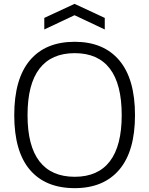

<svg xmlns="http://www.w3.org/2000/svg" viewBox="-20 -967 775 997"><path d="M210 -874 367 -947 524 -874V-814L367 -888L210 -814ZM612 -369Q612 -530 550.5 -610.5Q489 -691 368 -691Q247 -691 185 -610.5Q123 -530 123 -369Q123 -209 185 -129Q247 -49 368 -49Q489 -49 550.5 -129.5Q612 -210 612 -369ZM368 10Q216 10 135 -85.5Q54 -181 54 -369Q54 -557 135 -653.5Q216 -750 368 -750Q518 -750 599.5 -653.5Q681 -557 681 -369Q681 -182 599.5 -86Q518 10 368 10Z"/></svg>

Font: EncodeSans
Style: Light
Weight: 300
Designer: Pablo Impallari, Andres Torresi
Foundry: Pablo Impallari, Andres Torresi
Version: Version 1.000; ttfautohint (v1.4.1)